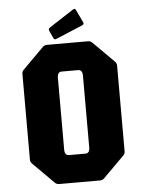

<svg xmlns="http://www.w3.org/2000/svg" viewBox="-57 -871 687 916"><g transform="rotate(-5 287.0 -413.0)"><path d="M188.5 0Q177 0 168.5 -8.5L68.5 -108.5Q60 -116.5 60 -128.5V-538.5Q60 -550 68.5 -558.5L168.5 -658.5Q177 -666.5 188.5 -666.5H385Q397 -666.5 405 -658.5L505 -558.5Q513.5 -550 513.5 -538.5V-128.5Q513.5 -116.5 505 -108.5L405 -8.5Q397 0 385 0ZM247.5 -133.5H326Q347 -133.5 347 -161.5V-505Q347 -533.5 326 -533.5H247.5Q227 -533.5 227 -505V-161.5Q227 -133.5 247.5 -133.5ZM236 -691Q226.5 -686.5 222.5 -695.5L205 -733Q201.5 -742 210.5 -748L328.5 -824.5Q337.5 -830 342 -818L370.5 -758.5Q374.5 -750 365 -745Z"/></g></svg>

Font: Jaro
Style: Regular
Weight: 400
Designer: Agyei Archer, Celine Hurka, Mirko Velimirović
Version: Version 1.000